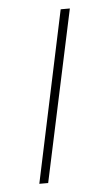

<svg xmlns="http://www.w3.org/2000/svg" viewBox="-45 -574 343 605"><g transform="rotate(-5 126.5 -271.0)"><path d="M55 0 170 -542H199L83 0Z"/></g></svg>

Font: Noto Serif Tamil Condensed Thin
Style: Italic
Weight: 100
Width: 3
Italic angle: -12°
Designer: Indian Type Foundry, Tom Grace, and the Monotype Design Team
Foundry: Monotype Imaging Inc.
Version: Version 2.003; ttfautohint (v1.8.4.7-5d5b)